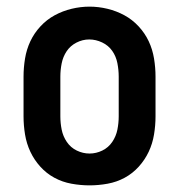

<svg xmlns="http://www.w3.org/2000/svg" viewBox="-20 -551 540 579"><path d="M250 8Q223 8 195.5 3Q168 -2 144 -15Q120 -28 101.5 -48.5Q83 -69 71.5 -93.5Q60 -118 55.5 -145.5Q51 -173 51 -200V-320Q51 -347 55.5 -374.5Q60 -402 71.5 -426.5Q83 -451 102 -471.5Q121 -492 145 -505Q169 -518 196 -524.5Q223 -531 250 -531Q277 -531 304 -524.5Q331 -518 355 -505Q379 -492 398 -471.5Q417 -451 428.5 -426.5Q440 -402 444.5 -374.5Q449 -347 449 -320V-200Q449 -173 444.5 -145.5Q440 -118 428.5 -93.5Q417 -69 398.5 -48.5Q380 -28 356 -15Q332 -2 304.5 3Q277 8 250 8ZM250 -88Q270 -88 288.5 -97Q307 -106 318.5 -123Q330 -140 334 -160Q338 -180 338 -200V-320Q338 -340 334 -360.5Q330 -381 318.5 -397.5Q307 -414 288 -423Q269 -432 249 -432Q229 -432 210.5 -422.5Q192 -413 181 -396.5Q170 -380 166 -360Q162 -340 162 -320V-200Q162 -180 166 -160Q170 -140 181.5 -123Q193 -106 211.5 -97Q230 -88 250 -88Z"/></svg>

Font: Zed Mono
Style: Bold
Weight: 700
Monospace: yes
Designer: Belleve Invis
Foundry: Belleve Invis
Version: Version 1.0.0; ttfautohint (v1.8.4)